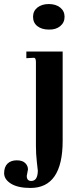

<svg xmlns="http://www.w3.org/2000/svg" viewBox="-110 -677 392 940"><path d="M65.9 -374Q65.9 -396 53.2 -394L19 -392.1V-424.8H196.8V12.2Q196.8 243.2 39.1 243.2Q-22 243.2 -56.2 222.2Q-89.8 201.2 -89.8 170.9Q-89.8 140.6 -73.2 124Q-56.2 107.9 -28.3 107.9Q0 107.9 13.7 121.6Q27.3 135.3 26.9 152.8L21 184.1Q21 209 43 209Q74.2 209 75.2 159.2Q75.2 153.3 70.3 115.2Q65.9 77.1 65.9 37.1ZM128.9 -532.2Q94.7 -532.2 73.2 -548.8Q51.8 -565.4 51.8 -594.7Q51.8 -623 73.2 -640.1Q94.7 -657.2 128.9 -657.2Q163.1 -657.2 184.6 -640.1Q206.1 -623 206.1 -594.7Q206.1 -566.4 184.6 -548.8Q163.1 -531.2 128.9 -532.2Z"/></svg>

Font: Unna-Bold
Style: Bold
Weight: 700
Designer: Jorge de Buen U.
Foundry: Omnibus-Type
Version: Version 2.006;PS 002.006;hotconv 1.0.70;makeotf.lib2.5.58329